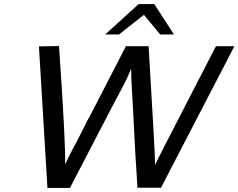

<svg xmlns="http://www.w3.org/2000/svg" viewBox="-20 -924 1176 947"><path d="M499 -754 664 -904H741L838 -754H770L690 -851L567 -754ZM172 -695 271 -697Q305 -206 301 -113Q304 -120 322 -156Q340 -193 351 -211Q362 -232 380.5 -269Q399 -306 409 -325L434 -372L601 -696H713L738 -266Q744 -166 745 -110Q755 -133 792 -205L1045 -696H1136L774 2H658Q646 -174 637 -370Q626 -545 627 -586Q617 -560 603 -531Q589 -502 568.5 -464.5Q548 -427 540 -411L325 3H214Z"/></svg>

Font: Coval
Style: Italic
Weight: 400
Foundry: Context Ltd
Version: Version 001.000